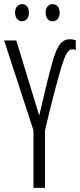

<svg xmlns="http://www.w3.org/2000/svg" viewBox="-20 -910 387 930"><path d="M53 -849C53 -823 67 -807 87 -807C106 -807 120 -822 120 -849C120 -875 106 -890 87 -890C67 -890 53 -874 53 -849ZM201 -849C201 -823 215 -807 235 -807C255 -807 269 -822 269 -849C269 -875 254 -890 235 -890C216 -890 201 -875 201 -849ZM170 -350 59 -714H0L142 -279V0H198V-279C228 -407 259 -526 278 -587C296 -646 309 -671 330 -671C335 -671 341 -670 347 -668V-715C338 -718 329 -720 319 -720C266 -720 250 -664 230 -595C213 -533 202 -488 170 -350Z"/></svg>

Font: Noto Sans Display Condensed Light
Style: Regular
Weight: 300
Width: 3
Designer: Monotype Design Team
Foundry: Monotype Imaging Inc.
Version: Version 1.900